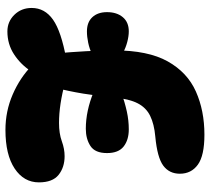

<svg xmlns="http://www.w3.org/2000/svg" viewBox="-52 -700 753 688"><g transform="rotate(90 324.0 -356.5)"><path d="M446 0Q379 0 319 -26Q259 -52 215 -95L236 -92Q212 -55 175.5 -31Q139 -7 93 -7Q58 -7 33.5 -32Q9 -57 9 -94Q9 -141 51 -170.5Q93 -200 192 -218L172 -178Q167 -235 164 -288.5Q161 -342 161 -390Q161 -511 200.5 -581.5Q240 -652 308.5 -682.5Q377 -713 463 -713Q538 -713 570.5 -689.5Q603 -666 603 -625Q603 -587 574 -565.5Q545 -544 470 -537Q425 -533 395.5 -518.5Q366 -504 350.5 -473.5Q335 -443 330 -391Q325 -334 316 -279Q307 -224 293 -171L275 -214Q315 -203 351.5 -197.5Q388 -192 421 -192Q459 -192 486.5 -202Q514 -212 540 -212Q580 -212 607 -190.5Q634 -169 634 -120Q634 -66 584.5 -33Q535 0 446 0ZM93 -292Q60 -292 42 -311.5Q24 -331 24 -364Q24 -399 42 -420.5Q60 -442 93 -442Q110 -442 131 -436.5Q152 -431 170 -421L308 -414Q348 -428 380 -435Q412 -442 444 -442Q482 -442 505.5 -423.5Q529 -405 529 -364Q529 -321 503.5 -304.5Q478 -288 442 -288Q410 -288 377 -295Q344 -302 310 -316L174 -310Q155 -301 133.5 -296.5Q112 -292 93 -292Z"/></g></svg>

Font: DynaPuff SemiBold
Style: Regular
Weight: 600
Designer: Toshi Omagari, Jennifer Daniel
Foundry: Google Fonts
Version: Version 2.000